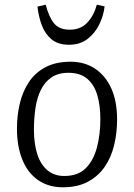

<svg xmlns="http://www.w3.org/2000/svg" viewBox="-20 -781 569 815"><path d="M247 14Q185 14 141 -17Q97 -48 74.5 -104Q52 -160 52 -235Q52 -292 64.5 -343.5Q77 -395 104 -434.5Q131 -474 174.5 -496.5Q218 -519 280 -519Q339 -519 383.5 -489.5Q428 -460 452.5 -405.5Q477 -351 477 -274Q477 -217 464.5 -165Q452 -113 424.5 -73Q397 -33 353 -9.5Q309 14 247 14ZM253 -34Q312 -34 345 -68Q378 -102 392 -157Q406 -212 406 -275Q406 -333 393 -377Q380 -421 350.5 -446.5Q321 -472 270 -472Q227 -472 198.5 -452.5Q170 -433 153.5 -399.5Q137 -366 130.5 -322Q124 -278 124 -230Q124 -172 138 -127.5Q152 -83 181 -58.5Q210 -34 253 -34ZM273 -591Q227 -591 199.5 -613.5Q172 -636 158 -672.5Q144 -709 139 -753L174 -761Q187 -710 209 -682.5Q231 -655 276 -655Q323 -655 351 -685.5Q379 -716 391 -761L424 -754Q420 -716 402 -678.5Q384 -641 352 -616Q320 -591 273 -591Z"/></svg>

Font: Literata Light
Style: Italic
Weight: 300
Italic angle: -2°
Designer: Latin by Veronika Burian and Jose Scaglione. Greek by Irene Vlachou. Cyrillic by Vera Evstafieva
Foundry: TypeTogether
Version: Version 3.103;gftools[0.9.29]